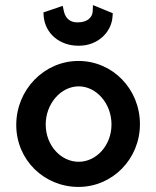

<svg xmlns="http://www.w3.org/2000/svg" viewBox="-20 -725 613 756"><path d="M151 -676 152 -661C158 -591 217 -545 288 -545H291C366 -545 419 -599 423 -659L424 -673L346 -705L345 -680C344 -658 325 -637 288 -637H283C273 -637 240 -639 231 -683L227 -702ZM290 -385C359 -385 419 -318 419 -235C419 -152 359 -88 290 -88C220 -88 160 -152 160 -235C160 -317 220 -385 290 -385ZM531 -236C531 -375 423 -485 289 -485C154 -485 44 -372 44 -233C44 -95 154 11 289 11C423 11 531 -99 531 -236Z"/></svg>

Font: Mint Spirit
Style: Bold
Weight: 700
Designer: HARENDAL Hirwen
Foundry: Arkandis Digital Foundry.
Version: Version 1.004;FFEdit